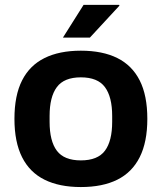

<svg xmlns="http://www.w3.org/2000/svg" viewBox="-20 -743 653 775"><path d="M306.4 12Q219.5 12 159.7 -17.7Q99.8 -47.4 69.1 -108.5Q38.3 -169.7 38.3 -263.2Q38.3 -357.8 69.1 -418.4Q99.8 -479 159.7 -508.7Q219.5 -538.4 306.4 -538.4Q394 -538.4 453.6 -508.7Q513.2 -479 543.9 -418.4Q574.7 -357.8 574.7 -263.2Q574.7 -169.7 543.9 -108.5Q513.2 -47.4 453.6 -17.7Q394 12 306.4 12ZM306.4 -95.6Q374.3 -95.6 403.5 -134.6Q432.8 -173.6 432.8 -251.4V-274.8Q432.8 -352 403.5 -391.4Q374.3 -430.8 306.4 -430.8Q238.7 -430.8 209.5 -391.4Q180.2 -352 180.2 -274.8V-251.4Q180.2 -173.6 209.5 -134.6Q238.7 -95.6 306.4 -95.6ZM234 -591.2 317.4 -723.4H460.9L462.1 -720.2L342.8 -591.2Z"/></svg>

Font: Archivo Variable SemiBold
Style: Regular
Weight: 600
Designer: Hector Gatti
Foundry: Omnibus-Type
Version: Version 2.001